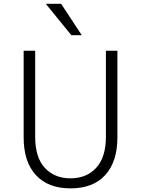

<svg xmlns="http://www.w3.org/2000/svg" viewBox="-20 -989 753 1026"><path d="M106.4 -254.9V-717.8H168V-257.8Q168 -147.5 219.7 -91.8Q271.5 -36.1 356.4 -36.1Q443.4 -36.1 494.6 -92.8Q545.9 -149.4 545.9 -257.8V-717.8H607.4V-254.9Q607.4 -126 543 -54.2Q478.5 17.6 356.4 17.6Q237.3 17.6 171.9 -53.2Q106.4 -124 106.4 -254.9ZM224.6 -968.8H306.6L417 -800.8H361.3Z"/></svg>

Font: Gothic A1 Light
Style: Regular
Weight: 300
Version: Version 2.50